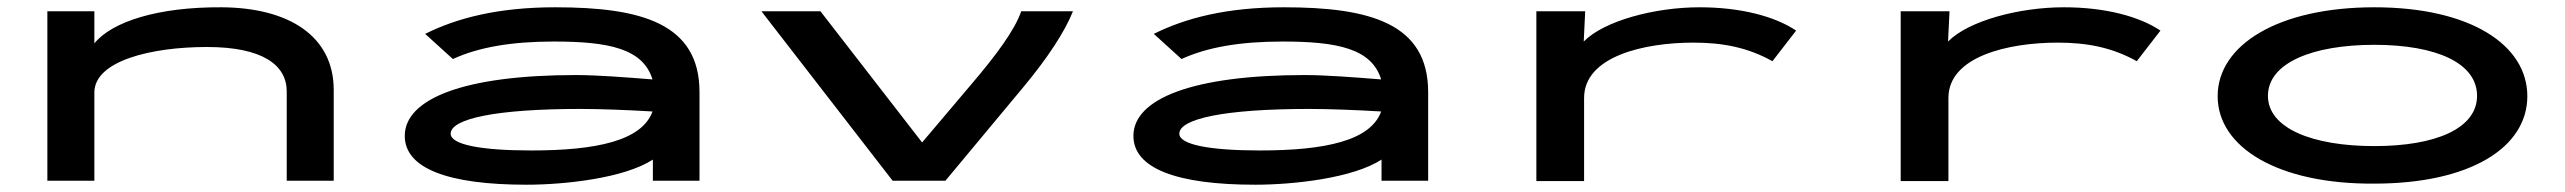

<svg xmlns="http://www.w3.org/2000/svg" viewBox="-20 -496 7040 527"><path d="M110 0H239V-242C239 -329 395 -367 548 -367C700 -367 767 -318 767 -245V0H896V-249C896 -397 773 -475 588 -476C414 -477 288 -437 239 -377V-465H110Z M1425 11C1531 11 1694 -7 1772 -58V0H1900V-243C1900 -432 1740 -476 1504 -476C1346 -476 1233 -446 1147 -403L1223 -334C1293 -366 1382 -382 1500 -382C1650 -382 1745 -363 1771 -278C1696 -284 1618 -290 1561 -290C1254 -290 1091 -225 1091 -123C1091 -34 1209 11 1425 11ZM1217 -129C1217 -170 1341 -197 1573 -197C1629 -197 1705 -194 1771 -190C1742 -110 1618 -83 1438 -83C1300 -83 1217 -99 1217 -129Z M2430 0H2575L2789 -257C2854 -335 2903 -409 2925 -465H2783C2765 -412 2711 -341 2649 -268L2511 -105L2232 -465H2070Z M3425 11C3531 11 3694 -7 3772 -58V0H3900V-243C3900 -432 3740 -476 3504 -476C3346 -476 3233 -446 3147 -403L3223 -334C3293 -366 3382 -382 3500 -382C3650 -382 3745 -363 3771 -278C3696 -284 3618 -290 3561 -290C3254 -290 3091 -225 3091 -123C3091 -34 3209 11 3425 11ZM3217 -129C3217 -170 3341 -197 3573 -197C3629 -197 3705 -194 3771 -190C3742 -110 3618 -83 3438 -83C3300 -83 3217 -99 3217 -129Z M4197 1H4328V-227C4328 -342 4494 -379 4628 -379C4708 -379 4777 -366 4845 -328L4910 -412C4852 -451 4758 -476 4645 -476C4522 -476 4383 -439 4327 -382L4331 -465H4197Z M5197 1H5328V-227C5328 -342 5494 -379 5628 -379C5708 -379 5777 -366 5845 -328L5910 -412C5852 -451 5758 -476 5645 -476C5522 -476 5383 -439 5327 -382L5331 -465H5197Z M6497 8C6760 8 6917 -91 6917 -232C6917 -373 6760 -476 6497 -476C6234 -476 6067 -373 6067 -232C6067 -91 6234 10 6497 8ZM6497 -95C6327 -95 6205 -144 6205 -233C6205 -323 6327 -373 6497 -373C6667 -373 6779 -323 6779 -233C6779 -144 6667 -95 6497 -95Z"/></svg>

Font: Inconsolata UltraExpanded
Style: Bold
Weight: 700
Width: 9
Monospace: yes
Designer: Raph Levien, Cyreal, Brenton Simpson
Foundry: Raph Levien, Cyreal, Google
Version: Version 3.100